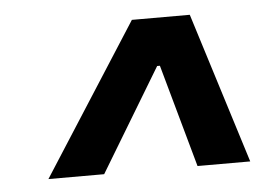

<svg xmlns="http://www.w3.org/2000/svg" viewBox="-34 -752 548 397"><g transform="rotate(-5 239.5 -553.5)"><path d="M293 -649.9H318.4L312 -610.8H286.6ZM51.8 -397.5 252.4 -710.4H372.6L470.7 -397.5H361.3L297.9 -625H304.7L167.5 -397.5Z"/></g></svg>

Font: Inter 20pt
Style: Bold Italic
Weight: 700
Italic angle: -9.3988°
Version: Version 4.001;git-66647c0bb